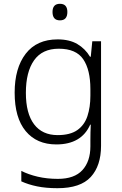

<svg xmlns="http://www.w3.org/2000/svg" viewBox="-20 -749 639 1009"><path d="M283 -542Q345 -542 386.5 -517.5Q428 -493 453 -451H457L465 -532H511V17Q511 122 457 181Q403 240 282 240Q222 240 175.5 230.5Q129 221 92 204V149Q129 168 178 179.5Q227 191 284 191Q371 191 413 145Q455 99 455 20V-11Q455 -32 455.5 -53.5Q456 -75 457 -94H454Q408 10 276 10Q173 10 115 -60Q57 -130 57 -262Q57 -391 115 -466.5Q173 -542 283 -542ZM289 -493Q202 -493 159 -432Q116 -371 116 -261Q116 -153 159 -96Q202 -39 283 -39Q349 -39 386.5 -65.5Q424 -92 439.5 -139Q455 -186 455 -246V-281Q455 -382 417.5 -437.5Q380 -493 289 -493ZM295 -729Q334 -729 334 -686Q334 -642 295 -642Q256 -642 256 -686Q256 -729 295 -729Z"/></svg>

Font: Noto Traditional Nushu Light
Style: Regular
Weight: 300
Designer: LIU Zhao
Foundry: LiuZhao Studio
Version: Version 2.003; ttfautohint (v1.8.4.7-5d5b)